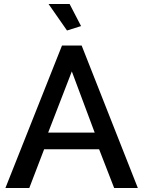

<svg xmlns="http://www.w3.org/2000/svg" viewBox="-20 -937 715 957"><path d="M7 0 289 -710H387L667 0H549L474 -193H200L126 0ZM220 -276H452L338 -581ZM314 -785 222 -917H327L384 -807Z"/></svg>

Font: Raleway
Style: Regular
Weight: 600
Designer: Matt McInerney, Pablo Impallari, Rodrigo Fuenzalida
Foundry: Matt McInerney, Pablo Impallari, Rodrigo Fuenzalida
Version: Version 1.000;PS 001.001;hotconv 1.0.56; ttfautohint (v1.5)